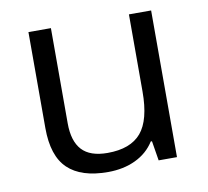

<svg xmlns="http://www.w3.org/2000/svg" viewBox="-66 -607 746 690"><g transform="rotate(-10 307.0 -262.5)"><path d="M162.1 -535.2V-188Q162.1 -122.6 191.9 -90.3Q221.7 -58.1 285.2 -58.1Q369.1 -58.1 408 -104Q446.8 -149.9 446.8 -253.9V-535.2H527.8V0H460.9L449.2 -71.8H444.8Q419.9 -32.2 375.7 -11.2Q331.5 9.8 274.9 9.8Q177.2 9.8 128.7 -36.6Q80.1 -83 80.1 -185.1V-535.2Z"/></g></svg>

Font: f01333215
Style: Regular
Weight: 400
Foundry: Ascender Corporation
Version: Version 1.10